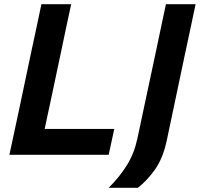

<svg xmlns="http://www.w3.org/2000/svg" viewBox="-20 -733 946 909"><path d="M24.5 0Q37 -58 48.5 -112Q60 -166 74.5 -233.5L125 -473.5Q140 -542.5 151.8 -598.2Q163.5 -654 176 -713H317Q304 -653 292.2 -597.5Q280.5 -542 266 -473L220 -256Q212 -219 205 -186.2Q198 -153.5 191.5 -122.5H521L494.5 0ZM494.5 156Q546 105 580.5 49.5Q615 -6 630 -75L678.5 -303L715 -474Q729.5 -542.5 741.2 -598.2Q753 -654 765.5 -713H906Q893.5 -654 881.8 -598.5Q870 -543 855 -473.5L822.5 -319Q808.5 -252 795 -188.8Q781.5 -125.5 769 -65.5Q751 17 714 69.2Q677 121.5 633 156Z"/></svg>

Font: Commissioner SemiBold
Style: Italic
Weight: 600
Italic angle: -12°
Designer: Kostas Bartsokas
Foundry: Kostas Bartsokas
Version: Version 1.000; ttfautohint (v1.8.3)